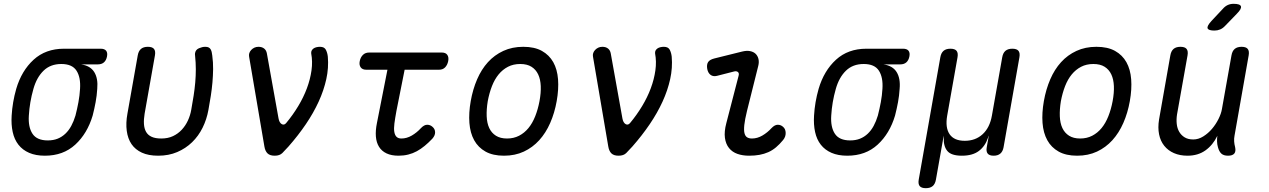

<svg xmlns="http://www.w3.org/2000/svg" viewBox="-20 -805 6640 1005"><path d="M492 -468H404Q453 -461 473.5 -427.5Q494 -394 489 -340Q487 -305 480.5 -270Q474 -235 465 -200Q437 -106 374 -48Q311 10 215 10Q167 10 132.5 -5Q98 -20 76.5 -47.5Q55 -75 46.5 -114Q38 -153 41 -200Q43 -235 49 -270Q55 -305 65 -340Q93 -435 156 -492.5Q219 -550 315 -550H507Q527 -550 535.5 -539.5Q544 -529 540 -509Q536 -489 524 -478.5Q512 -468 492 -468ZM230 -70Q259 -70 281.5 -79Q304 -88 322 -105Q340 -122 353 -146Q366 -170 375 -200Q384 -235 390.5 -270Q397 -305 399 -340Q403 -400 380.5 -435Q358 -470 301 -470Q244 -470 208 -435Q172 -400 155 -340Q145 -305 139 -270Q133 -235 131 -200Q127 -140 150 -105Q173 -70 230 -70Z M701 -515Q705 -538 718 -549Q731 -560 754 -560Q777 -560 786 -549Q795 -538 791 -515L737 -210Q732 -180 733.5 -156Q735 -132 744.5 -115Q754 -98 773.5 -89Q793 -80 824 -80Q859 -80 885.5 -92.5Q912 -105 931.5 -126Q951 -147 963.5 -174Q976 -201 981 -230Q988 -269 993.5 -304Q999 -339 1002 -373.5Q1005 -408 1005 -442.5Q1005 -477 1001 -515Q1001 -518 1000.5 -521Q1000 -524 1001 -527Q1004 -545 1021.5 -552.5Q1039 -560 1054 -560Q1066 -560 1072.5 -556.5Q1079 -553 1082.5 -547Q1086 -541 1088 -533Q1090 -525 1091 -515Q1096 -478 1095.5 -443Q1095 -408 1092 -373.5Q1089 -339 1083.5 -303.5Q1078 -268 1071 -230Q1062 -180 1040.5 -136.5Q1019 -93 985.5 -60.5Q952 -28 907.5 -9Q863 10 808 10Q757 10 722.5 -6Q688 -22 668.5 -50.5Q649 -79 643.5 -120Q638 -161 647 -210Z M1364 -38 1284 -508Q1282 -518 1285 -527Q1288 -536 1295 -543.5Q1302 -551 1311.5 -555.5Q1321 -560 1333 -560Q1351 -560 1362.5 -551Q1374 -542 1377 -525L1438 -185Q1442 -163 1454.5 -155.5Q1467 -148 1478 -161Q1513 -203 1541 -249.5Q1569 -296 1586.5 -343Q1604 -390 1610.5 -436.5Q1617 -483 1609 -525Q1608 -534 1611.5 -540.5Q1615 -547 1621.5 -551.5Q1628 -556 1637 -558Q1646 -560 1655 -560Q1678 -560 1686 -544Q1694 -528 1696 -508Q1701 -450 1688 -391Q1675 -332 1648 -273Q1621 -214 1581 -155Q1541 -96 1490 -38Q1472 -18 1458 -4Q1444 10 1418 10Q1393 10 1380.5 -2Q1368 -14 1364 -38Z M2293 -530Q2313 -530 2321.5 -517.5Q2330 -505 2326 -485Q2322 -465 2310 -452.5Q2298 -440 2278 -440H2098L2055 -224Q2048 -186 2044.5 -159Q2041 -132 2044 -114.5Q2047 -97 2056 -88.5Q2065 -80 2081 -80Q2109 -80 2135.5 -95.5Q2162 -111 2183 -134Q2200 -152 2216 -152Q2232 -152 2244 -141Q2257 -130 2257.5 -113Q2258 -96 2243 -79Q2223 -58 2203 -41.5Q2183 -25 2162 -13.5Q2141 -2 2117 4Q2093 10 2066 10Q2029 10 2003.5 -2Q1978 -14 1964 -36.5Q1950 -59 1947.5 -90.5Q1945 -122 1953 -161L2008 -440H1897Q1877 -440 1868 -452.5Q1859 -465 1863 -485Q1867 -505 1879.5 -517.5Q1892 -530 1912 -530Z M2618 10Q2560 10 2521.5 -11.5Q2483 -33 2462 -71Q2441 -109 2437 -161.5Q2433 -214 2444 -276Q2455 -338 2477.5 -390Q2500 -442 2534 -479.5Q2568 -517 2614.5 -538.5Q2661 -560 2719 -560Q2778 -560 2816.5 -538.5Q2855 -517 2876 -479.5Q2897 -442 2901 -390Q2905 -338 2894 -276Q2883 -214 2860 -161.5Q2837 -109 2802.5 -71Q2768 -33 2722 -11.5Q2676 10 2618 10ZM2634 -80Q2669 -80 2697 -94.5Q2725 -109 2746 -134.5Q2767 -160 2781.5 -196.5Q2796 -233 2804 -276Q2812 -319 2810.5 -354.5Q2809 -390 2797 -415.5Q2785 -441 2762 -455.5Q2739 -470 2703 -470Q2667 -470 2639 -455.5Q2611 -441 2590 -415.5Q2569 -390 2555 -354Q2541 -318 2533 -275Q2526 -232 2527.5 -196Q2529 -160 2541 -134.5Q2553 -109 2576 -94.5Q2599 -80 2634 -80Z M3164 -38 3084 -508Q3082 -518 3085 -527Q3088 -536 3095 -543.5Q3102 -551 3111.5 -555.5Q3121 -560 3133 -560Q3151 -560 3162.5 -551Q3174 -542 3177 -525L3238 -185Q3242 -163 3254.5 -155.5Q3267 -148 3278 -161Q3313 -203 3341 -249.5Q3369 -296 3386.5 -343Q3404 -390 3410.5 -436.5Q3417 -483 3409 -525Q3408 -534 3411.5 -540.5Q3415 -547 3421.5 -551.5Q3428 -556 3437 -558Q3446 -560 3455 -560Q3478 -560 3486 -544Q3494 -528 3496 -508Q3501 -450 3488 -391Q3475 -332 3448 -273Q3421 -214 3381 -155Q3341 -96 3290 -38Q3272 -18 3258 -4Q3244 10 3218 10Q3193 10 3180.5 -2Q3168 -14 3164 -38Z M3733 -408Q3713 -403 3699.5 -413Q3686 -423 3682 -444Q3678 -467 3686.5 -480Q3695 -493 3719 -499L3864 -535Q3888 -541 3906 -537.5Q3924 -534 3935 -523.5Q3946 -513 3950 -496.5Q3954 -480 3949 -460L3890 -224Q3879 -179 3876 -151Q3873 -123 3877 -107.5Q3881 -92 3891 -86Q3901 -80 3916 -80Q3944 -80 3970.5 -95.5Q3997 -111 4018 -134Q4035 -152 4051 -152Q4067 -152 4079 -141Q4092 -130 4092.5 -109.5Q4093 -89 4079 -72Q4061 -50 4042 -34Q4023 -18 4001.5 -8.5Q3980 1 3955.5 5.5Q3931 10 3901 10Q3867 10 3840 0.5Q3813 -9 3796 -30Q3779 -51 3774.5 -83.5Q3770 -116 3782 -161L3846 -408Q3850 -422 3842.5 -428Q3835 -434 3823 -431Z M4692 -468H4604Q4653 -461 4673.5 -427.5Q4694 -394 4689 -340Q4687 -305 4680.5 -270Q4674 -235 4665 -200Q4637 -106 4574 -48Q4511 10 4415 10Q4367 10 4332.5 -5Q4298 -20 4276.5 -47.5Q4255 -75 4246.5 -114Q4238 -153 4241 -200Q4243 -235 4249 -270Q4255 -305 4265 -340Q4293 -435 4356 -492.5Q4419 -550 4515 -550H4707Q4727 -550 4735.5 -539.5Q4744 -529 4740 -509Q4736 -489 4724 -478.5Q4712 -468 4692 -468ZM4430 -70Q4459 -70 4481.5 -79Q4504 -88 4522 -105Q4540 -122 4553 -146Q4566 -170 4575 -200Q4584 -235 4590.5 -270Q4597 -305 4599 -340Q4603 -400 4580.5 -435Q4558 -470 4501 -470Q4444 -470 4408 -435Q4372 -400 4355 -340Q4345 -305 4339 -270Q4333 -235 4331 -200Q4327 -140 4350 -105Q4373 -70 4430 -70Z M4826 180Q4803 180 4794 169Q4785 158 4789 135L4902 -505Q4906 -528 4919 -539Q4932 -550 4955 -550Q4978 -550 4987 -539Q4996 -528 4992 -505L4938 -200Q4927 -137 4950.5 -102.5Q4974 -68 5030 -68Q5086 -68 5123.5 -102.5Q5161 -137 5172 -200L5226 -505Q5230 -528 5243 -539Q5256 -550 5279 -550Q5302 -550 5311 -539Q5320 -528 5316 -505L5233 -34Q5229 -12 5216 -1Q5203 10 5181 10Q5159 10 5150 -1Q5141 -12 5145 -34L5154 -85L5156 -95Q5155 -95 5152 -85Q5137 -40 5104 -15Q5071 10 5015 10Q4959 10 4938.5 -15Q4918 -40 4920 -85V-95L4918 -85L4879 135Q4875 158 4862 169Q4849 180 4826 180Z M5618 10Q5560 10 5521.5 -11.5Q5483 -33 5462 -71Q5441 -109 5437 -161.5Q5433 -214 5444 -276Q5455 -338 5477.5 -390Q5500 -442 5534 -479.5Q5568 -517 5614.5 -538.5Q5661 -560 5719 -560Q5778 -560 5816.5 -538.5Q5855 -517 5876 -479.5Q5897 -442 5901 -390Q5905 -338 5894 -276Q5883 -214 5860 -161.5Q5837 -109 5802.5 -71Q5768 -33 5722 -11.5Q5676 10 5618 10ZM5634 -80Q5669 -80 5697 -94.5Q5725 -109 5746 -134.5Q5767 -160 5781.5 -196.5Q5796 -233 5804 -276Q5812 -319 5810.5 -354.5Q5809 -390 5797 -415.5Q5785 -441 5762 -455.5Q5739 -470 5703 -470Q5667 -470 5639 -455.5Q5611 -441 5590 -415.5Q5569 -390 5555 -354Q5541 -318 5533 -275Q5526 -232 5527.5 -196Q5529 -160 5541 -134.5Q5553 -109 5576 -94.5Q5599 -80 5634 -80Z M6408 10Q6385 10 6373 -1Q6361 -12 6355 -35Q6351 -49 6350.5 -64.5Q6350 -80 6352 -94Q6329 -46 6290 -18Q6251 10 6196 10Q6156 10 6125 -3.5Q6094 -17 6074 -42Q6054 -67 6047 -102Q6040 -137 6047 -180L6106 -515Q6110 -538 6123 -549Q6136 -560 6159 -560Q6182 -560 6191 -549Q6200 -538 6196 -515L6141 -206Q6137 -180 6139.5 -156.5Q6142 -133 6152.5 -115Q6163 -97 6181 -86Q6199 -75 6226 -75Q6253 -75 6278.5 -91Q6304 -107 6324 -130.5Q6344 -154 6358 -182Q6372 -210 6376 -234L6426 -515Q6430 -538 6443 -549Q6456 -560 6479 -560Q6502 -560 6511 -549Q6520 -538 6516 -515L6442 -95Q6439 -80 6440 -65Q6441 -50 6445 -35Q6450 -12 6440.5 -1Q6431 10 6408 10ZM6393 -670Q6381 -657 6367 -651Q6353 -645 6337 -645Q6305 -645 6301 -657Q6297 -669 6321 -695L6380 -758Q6392 -772 6406 -778.5Q6420 -785 6437 -785Q6471 -785 6475.5 -772Q6480 -759 6454 -733Z"/></svg>

Font: Maple Mono Normal NL
Style: Italic
Weight: 400
Italic angle: -10°
Monospace: yes
Designer: subframe7536
Version: Version 7.000